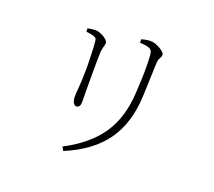

<svg xmlns="http://www.w3.org/2000/svg" viewBox="-130 -907 1259 1131"><g transform="rotate(20 500.0 -341.5)"><path d="M355 28Q503 -49 574.5 -155.5Q646 -262 654 -418Q656 -454 657.5 -485.5Q659 -517 659.5 -545Q660 -573 659.5 -600Q659 -627 657 -654Q656 -665 653 -675.5Q650 -686 636 -693Q629 -697 612.5 -699.5Q596 -702 576 -703L575 -724Q589 -729 605 -731.5Q621 -734 632 -734Q646 -734 662 -728.5Q678 -723 692.5 -714.5Q707 -706 716 -697Q725 -688 725 -682Q725 -672 721 -665.5Q717 -659 713 -651Q709 -643 708 -626Q707 -604 706 -576.5Q705 -549 704 -520.5Q703 -492 702 -464.5Q701 -437 700 -414Q693 -242 612.5 -129.5Q532 -17 369 51ZM352 -222Q343 -222 336.5 -229Q330 -236 326.5 -248Q323 -260 323 -274Q323 -294 326.5 -330.5Q330 -367 331 -432Q332 -455 331 -489.5Q330 -524 329 -557Q328 -590 326 -607Q325 -626 322.5 -634Q320 -642 307 -646Q295 -651 283.5 -652.5Q272 -654 257 -656L256 -677Q270 -680 283 -681.5Q296 -683 305 -683Q318 -683 332 -678Q346 -673 358.5 -665.5Q371 -658 379 -649Q387 -640 387 -632Q387 -624 385 -617Q383 -610 380.5 -600.5Q378 -591 376 -573Q375 -560 374.5 -527.5Q374 -495 374 -453.5Q374 -412 374 -371.5Q374 -331 374.5 -301Q375 -271 375 -262Q375 -238 367.5 -230Q360 -222 352 -222Z"/></g></svg>

Font: Noto Serif JP ExtraLight ExtraLight
Style: Regular
Weight: 250
Version: Version 2.003-H1;hotconv 1.1.1;makeotfexe 2.6.0